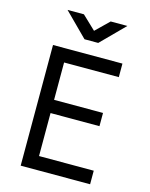

<svg xmlns="http://www.w3.org/2000/svg" viewBox="-137 -1036 874 1122"><g transform="rotate(15 300.0 -475.0)"><path d="M100 0V-730H520V-648H189V-422H485V-342H189V-82H520V0ZM269 -810 129 -950H228L310 -872L390 -950H491L352 -810Z"/></g></svg>

Font: JetBrainsMonoNL NFM
Style: Regular
Weight: 400
Monospace: yes
Designer: Philipp Nurullin, Konstantin Bulenkov
Foundry: JetBrains
Version: Version 2.304; ttfautohint (v1.8.4.7-5d5b);Nerd Fonts 3.3.0